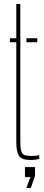

<svg xmlns="http://www.w3.org/2000/svg" viewBox="-20 -790 220 954"><path d="M29 -580V-600H61V-770H81V-85Q81 -44 89.5 -29.5Q98 -15 134 -15Q150 -15 157.2 -16Q164.5 -17 175 -19V0Q165.5 2 154.5 3.5Q143.5 5 132 5Q87 5 74 -16Q61 -37 61 -85V-580ZM111 -580V-600H165V-580ZM111 144 131 90H104V40H154V84L133 144Z"/></svg>

Font: Big Shoulders Stencil Display SC Thin
Style: Regular
Weight: 100
Designer: Patric King
Foundry: XO Type Co
Version: Version 2.001